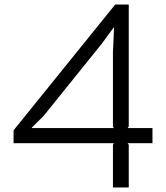

<svg xmlns="http://www.w3.org/2000/svg" viewBox="-20 -830 735 850"><path d="M480 -599 485 -708H483L431 -637L174 -318L121 -265V-263H484L480 -270ZM655 -263V-196H545L550 -189V0H480V-189L484 -196H40V-253L490 -810H550V-270L545 -263Z"/></svg>

Font: Sinkin Sans 300 Light
Style: Regular
Weight: 300
Designer: Keith Bates
Foundry: K-Type
Version: Sinkin Sans (version 1.0)  by Keith Bates   •   © 2014   www